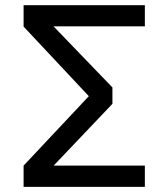

<svg xmlns="http://www.w3.org/2000/svg" viewBox="-20 -727 655 747"><path d="M417.4 -386.7V-323.1L188.7 -82.6H543.6V0H71.8V-82.6L325.6 -352.8L71.8 -623.6V-706.7H543.6V-624.6H188.2Z"/></svg>

Font: Fira Code Fixed Retina
Style: Regular
Weight: 450
Monospace: yes
Designer: Carrois Corporate, Edenspiekermann AG, Nikita Prokopov
Foundry: Carrois Corporate, Edenspiekermann AG, Nikita Prokopov
Version: Version 5.002